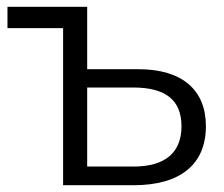

<svg xmlns="http://www.w3.org/2000/svg" viewBox="-20 -546 661 566"><path d="M388 -342H237V-526H2V-463H166V0H374C511 0 587 -61 587 -174C587 -280 518 -342 388 -342ZM373 -55H237V-288H373C468 -288 515 -251 515 -174C515 -96 467 -55 373 -55Z"/></svg>

Font: Chess Sans
Style: Regular
Weight: 400
Designer: Wolf Bōese
Foundry: Wolf Bōese
Version: Version 7.223;Glyphs 3.3 (3306)